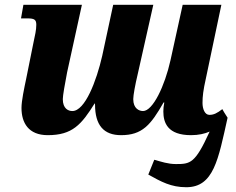

<svg xmlns="http://www.w3.org/2000/svg" viewBox="-20 -556 990 804"><path d="M933 -63 919 -85 911 -99C889 -82 875 -75 857 -75C837 -75 828 -101 828 -125C828 -152 831 -178 842 -227L907 -536H745L694 -304C670 -196 620 -91 579 -91C563 -91 538 -101 538 -141C538 -157 546 -201 557 -247L622 -536H454L408 -322C384 -217 336 -91 283 -91C266 -91 243 -101 243 -141C243 -156 252 -206 261 -253L323 -536H78L68 -479H95C125 -479 132 -473 132 -452C132 -431 127 -409 119 -372L90 -228C81 -185 70 -134 70 -104C70 -42 99 10 180 10C283 10 321 -34 377 -124V-123C377 -122 378 -120 378 -118C378 -32 414 10 487 10C575 10 611 -32 665 -127H668C665 -110 664 -102 664 -89C664 -42 682 10 780 10C812 10 837 4 858 -5L856 -1C797 128 777 131 717 131C683 131 655 121 626 113L601 175C655 205 696 228 760 228C875 228 894 112 933 -63Z"/></svg>

Font: Noto Serif SemiCondensed Extra
Style: Italic
Weight: 800
Width: 4
Italic angle: -12°
Designer: Monotype Design Team
Foundry: Monotype Imaging Inc.
Version: Version 1.901